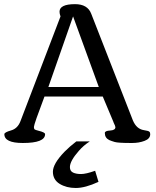

<svg xmlns="http://www.w3.org/2000/svg" viewBox="-20 -706 768 948"><path d="M466.3 191.9Q400.9 222.2 354.2 222.2Q307.6 222.2 274.4 201.7Q241.2 181.2 241.2 141.8Q241.2 102.5 298.8 43Q323.7 17.6 356.9 -7.8H423.3Q391.6 12.7 369.1 39.1Q325.2 88.9 325.2 119.1Q325.2 138.7 340.6 146Q356 153.3 380.1 153.3Q404.3 153.3 449.7 137.2ZM721.7 -43.5Q721.7 -21 693.8 -10.5Q666 0 632.8 0H627Q563.5 0 546.6 -4.9Q529.8 -9.8 519 -14.6Q497.6 -25.4 497.6 -49.3Q497.6 -60.1 523.7 -61.5Q549.8 -63 549.8 -78.1Q549.8 -83.5 540.5 -101.6H541L487.3 -229.5H199.7Q147.5 -91.8 147.5 -79.6Q147.5 -67.4 153.8 -65.4L153.3 -65.9Q156.7 -64 169.9 -60.5Q202.6 -52.7 202.6 -43.5Q202.6 0 92.8 0Q1.5 0 1.5 -43.5Q1.5 -52.7 34.4 -62Q67.4 -71.3 81.1 -107.9L278.8 -625Q273.9 -638.2 273.9 -647.9Q273.9 -685.5 350.6 -685.5Q412.1 -685.5 430.2 -638.7L636.2 -111.3Q653.8 -69.3 689.9 -63.5Q712.9 -60.1 717.3 -55.9Q721.7 -51.8 721.7 -43.5ZM218.8 -276.4H467.8L340.8 -625Z"/></svg>

Font: Corben
Style: Regular
Weight: 400
Designer: vernon adams
Foundry: vernon adams
Version: Version 1.101